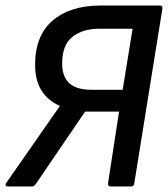

<svg xmlns="http://www.w3.org/2000/svg" viewBox="-22 -675 609 695"><path d="M6 0Q0 0 -1.5 -4Q-3 -8 0 -12L138 -210Q152 -230 166 -250.5Q180 -271 194 -290V-292Q152 -310 128.5 -347Q105 -384 105 -440Q105 -546 168.5 -600.5Q232 -655 342 -655H556Q568 -655 566 -645L464 -11Q462 0 453 0H378Q368 0 369 -11L409 -271H286L107 -8Q101 0 93 0ZM310 -350H422L458 -571H337Q277 -571 240 -541.5Q203 -512 203 -445Q203 -398 228.5 -374Q254 -350 310 -350Z"/></svg>

Font: Sofia Sans Semi Condensed SemiBold
Style: Italic
Weight: 600
Italic angle: -9°
Version: Version 4.100